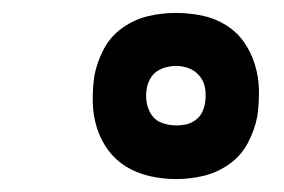

<svg xmlns="http://www.w3.org/2000/svg" viewBox="-20 -803 440 297"><path d="M252 -526Q232 -526 212 -530.5Q192 -535 175.5 -545Q159 -555 147.5 -570.5Q136 -586 130 -605Q124 -624 123.5 -644.5Q123 -665 126 -686Q130 -707 140.5 -727Q151 -747 169.5 -760Q188 -773 209 -778Q230 -783 252 -783Q272 -783 292 -779Q312 -775 329 -764.5Q346 -754 357 -738.5Q368 -723 374 -704Q380 -685 380.5 -664.5Q381 -644 378 -623Q374 -602 363.5 -582Q353 -562 334.5 -549Q316 -536 295 -531Q274 -526 252 -526ZM253 -609Q260 -609 267.5 -610.5Q275 -612 282 -617Q289 -622 292.5 -629Q296 -636 297 -643Q299 -654 297.5 -665Q296 -676 289.5 -684.5Q283 -693 273 -697Q263 -701 252 -701Q245 -701 237 -699Q229 -697 222.5 -692.5Q216 -688 212 -680.5Q208 -673 207 -666Q205 -655 207 -644Q209 -633 215 -624.5Q221 -616 231.5 -612.5Q242 -609 253 -609Z"/></svg>

Font: Iosevka Aile Extrabold Oblique
Style: Regular
Weight: 800
Italic angle: -9°
Designer: Belleve Invis
Foundry: Belleve Invis
Version: Version 31.1.0; ttfautohint (v1.8.4)